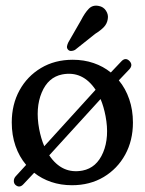

<svg xmlns="http://www.w3.org/2000/svg" viewBox="-20 -660 524 694"><path d="M36 8.5Q30 3 30 -6Q30 -15 36.5 -22.5L74.5 -64Q49.5 -93.5 36 -132.5Q22.5 -171.5 22.5 -217.5Q22.5 -282.5 50.5 -333.5Q78.5 -384.5 128.2 -414.2Q178 -444 243 -444Q283.5 -444 318.5 -432Q353.5 -420 380.5 -398L417.5 -437Q432.5 -454 447 -440.5Q462 -426 448 -410L409.5 -369.5Q434 -340 447.2 -301.2Q460.5 -262.5 460.5 -217Q460.5 -152 432.5 -101Q404.5 -50 354.8 -20.2Q305 9.5 240 9.5Q200 9.5 165.2 -2.2Q130.5 -14 103.5 -35.5L64.5 6Q50.5 21 36 8.5ZM121.5 -194Q128 -159.5 140 -131.5L325.5 -335.5Q279 -405 205 -391Q154 -381 130.8 -325.5Q107.5 -270 121.5 -194ZM278.5 -43.5Q329.5 -53.5 352.8 -109Q376 -164.5 361.5 -240.5Q355 -274.5 343.5 -302L158 -98.5Q204.5 -29.5 278.5 -43.5ZM273 -587Q286.5 -613.5 300.8 -628.2Q315 -643 337 -638.5Q354 -635.5 363.2 -621.2Q372.5 -607 369.5 -591Q367 -574.5 355.8 -562.5Q344.5 -550.5 324.5 -538L251 -479.5Q244.5 -476 237.5 -475.8Q230.5 -475.5 226 -480.5Q221 -486 222.2 -493Q223.5 -500 227 -507Z"/></svg>

Font: Fraunces 144pt S100
Style: Regular
Weight: 400
Version: Version 1.000; ttfautohint (v1.8.3)